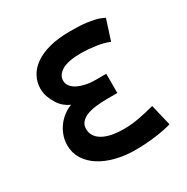

<svg xmlns="http://www.w3.org/2000/svg" viewBox="-130 -641 741 762"><g transform="rotate(-30 241.0 -260.0)"><path d="M446 -12Q433 -8 413.5 -4Q394 0 371.5 3Q349 6 325 7.5Q301 9 279 9Q232 9 190.5 -1.5Q149 -12 118.5 -31.5Q88 -51 70.5 -79Q53 -107 53 -142Q53 -166 61 -187.5Q69 -209 82 -226Q95 -243 112 -255.5Q129 -268 146 -274V-275Q133 -280 120 -290.5Q107 -301 97 -316.5Q87 -332 80 -350.5Q73 -369 73 -390Q73 -419 86.5 -444.5Q100 -470 127 -489Q154 -508 194 -518.5Q234 -529 288 -529Q305 -529 323.5 -528.5Q342 -528 362 -525.5Q382 -523 401 -518.5Q420 -514 439 -504L409 -411Q398 -416 383.5 -420Q369 -424 352.5 -426.5Q336 -429 318.5 -430.5Q301 -432 283 -432Q251 -432 229 -427.5Q207 -423 193.5 -414.5Q180 -406 173.5 -395.5Q167 -385 167 -372Q167 -358 176 -346.5Q185 -335 200 -327.5Q215 -320 235.5 -315.5Q256 -311 280 -311H329V-223H282Q255 -223 230.5 -220Q206 -217 188.5 -210Q171 -203 160.5 -191Q150 -179 150 -161Q150 -126 184 -106Q218 -86 282 -86Q314 -86 347.5 -92Q381 -98 423 -109Z"/></g></svg>

Font: Rising Sun Medium
Style: Regular
Weight: 500
Designer: Matt McInerney, Pablo Impallari, Rodrigo Fuenzalida (Raleway font), Stephen Hutchings (Greek), Cristiano Sobral (main ch
Foundry: The Rising Sun Project Authors
Version: Version 4.327; ttfautohint (v1.8.4.7-5d5b-dirty)